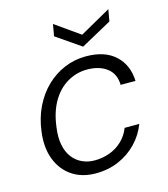

<svg xmlns="http://www.w3.org/2000/svg" viewBox="-109 -801 786 898"><g transform="rotate(-15 284.0 -351.5)"><path d="M245 12Q178 12 130.5 -20Q83 -52 61 -109.5Q39 -167 49 -242Q57 -307 83 -360Q109 -413 148 -450.5Q187 -488 236 -508.5Q285 -529 340 -529Q431 -529 481.5 -482.5Q532 -436 535 -358H463Q462 -412 425 -440Q388 -468 329 -468Q279 -468 234.5 -442.5Q190 -417 160.5 -367Q131 -317 122 -245Q115 -196 122.5 -159Q130 -122 149 -97.5Q168 -73 195.5 -60.5Q223 -48 255 -48Q293 -48 327.5 -60.5Q362 -73 388.5 -98Q415 -123 429 -159H500Q481 -109 444 -70.5Q407 -32 356.5 -10Q306 12 245 12ZM499 -715 489 -658 340 -576 221 -658 231 -715 350 -631Z"/></g></svg>

Font: DM Sans 11pt Light
Style: Italic
Weight: 300
Italic angle: -10°
Version: Version 4.004;gftools[0.9.30]